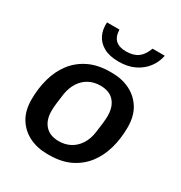

<svg xmlns="http://www.w3.org/2000/svg" viewBox="-174 -858 936 993"><g transform="rotate(30 294.0 -362.0)"><path d="M250 10Q190 10 142.5 -13.5Q95 -37 67 -82Q39 -127 39 -194Q39 -260 55.5 -319.5Q72 -379 106.5 -424Q141 -469 194.5 -495Q248 -521 321 -521H331Q391 -521 438.5 -497.5Q486 -474 514 -429Q542 -384 542 -317Q542 -251 525.5 -191.5Q509 -132 474.5 -87Q440 -42 387 -16Q334 10 260 10ZM268 -77Q306 -77 336 -93Q366 -109 386 -139.5Q406 -170 412 -211Q417 -244 420 -271.5Q423 -299 423 -316Q423 -371 395 -402.5Q367 -434 313 -434Q275 -434 245 -418Q215 -402 195.5 -372Q176 -342 169 -300Q164 -267 161 -239.5Q158 -212 158 -195Q158 -140 186.5 -108.5Q215 -77 268 -77ZM330 -588Q276 -588 241 -607.5Q206 -627 190.5 -660Q175 -693 178 -734H252Q254 -691 275.5 -672Q297 -653 337 -653Q381 -653 407.5 -672Q434 -691 450 -734H523Q515 -693 490 -660Q465 -627 425 -607.5Q385 -588 330 -588Z"/></g></svg>

Font: Chivo Medium Medium
Style: Italic
Weight: 500
Italic angle: -8.05°
Version: Version 2.002